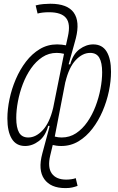

<svg xmlns="http://www.w3.org/2000/svg" viewBox="-20 -762 626 1015"><path d="M325.7 232.4Q247.6 232.4 213.9 184.6Q180.2 136.7 203.6 49.8L240.2 -86.4L241.2 -92.3L242.2 -96.7H234.9Q220.2 -42.5 185.5 -16.4Q150.9 9.8 112.8 9.8Q65.4 9.8 42.2 -28.6Q19 -66.9 19 -135.3Q19 -184.1 30.3 -238Q41.5 -292 63.5 -343.3Q85.4 -394.5 117.4 -436.3Q149.4 -478 190.7 -502.7Q231.9 -527.3 281.7 -527.3Q294.4 -527.3 306.6 -525.9Q318.8 -524.4 328.6 -522.5L338.9 -569.3Q354 -636.2 329.3 -666.7Q304.7 -697.3 239.3 -697.3Q203.6 -697.3 178.7 -690.4L168.5 -733.4Q189 -738.8 209.7 -740.5Q230.5 -742.2 246.1 -742.2Q336.4 -742.2 369.9 -695.3Q403.3 -648.4 380.9 -559.6Q377.4 -545.9 369.6 -518.1Q361.8 -490.2 354.2 -462.9Q346.7 -435.5 343.3 -423.3V-421.9H351.1Q365.7 -476.1 400.4 -501.7Q435.1 -527.3 472.7 -527.3Q520.5 -527.3 543.7 -489.3Q566.9 -451.2 566.9 -382.8Q566.9 -334 555.7 -280Q544.4 -226.1 522.5 -174.8Q500.5 -123.5 468.5 -81.8Q436.5 -40 395.3 -15.1Q354 9.8 304.2 9.8Q290.5 9.8 278.1 8.1Q265.6 6.3 258.8 4.4L245.6 59.6Q230.5 123 253.9 155.3Q277.3 187.5 330.1 187.5Q342.8 187.5 356.9 185.5Q371.1 183.6 380.4 179.7L390.1 220.7Q376.5 225.6 361.8 229Q347.2 232.4 325.7 232.4ZM318.4 -477.5Q298.8 -482.4 279.8 -482.4Q237.8 -482.4 203.9 -460Q169.9 -437.5 144 -400.4Q118.2 -363.3 100.8 -317.9Q83.5 -272.5 74.7 -225.6Q65.9 -178.7 65.9 -138.2Q65.9 -87.4 80.8 -61.3Q95.7 -35.2 129.4 -35.2Q169.9 -35.2 206.1 -74Q242.2 -112.8 260.7 -190.4V-189.9ZM269.5 -40Q277.8 -37.6 287.6 -36.4Q297.4 -35.2 306.2 -35.2Q348.1 -35.2 382.1 -57.6Q416 -80.1 441.9 -117.4Q467.8 -154.8 485.1 -200.2Q502.4 -245.6 511.2 -292.5Q520 -339.4 520 -379.9Q520 -430.7 505.1 -456.5Q490.2 -482.4 456.5 -482.4Q416 -482.4 380.1 -444.1Q344.2 -405.8 325.7 -328.1L326.2 -332.5Z"/></svg>

Font: Cascadia Mono NF ExtraLight
Style: Italic
Weight: 200
Italic angle: -10°
Monospace: yes
Designer: Aaron Bell
Foundry: Saja Typeworks
Version: Version 2404.023; ttfautohint (v1.8.4)